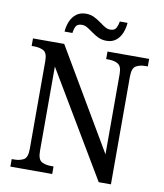

<svg xmlns="http://www.w3.org/2000/svg" viewBox="-96 -976 898 1053"><g transform="rotate(10 353.0 -449.0)"><path d="M34 0V-42H47Q79 -42 100.5 -54Q122 -66 122 -114V-604Q122 -649 100.5 -660.5Q79 -672 48 -672H34V-714H208L536 -157V-604Q536 -648 514.5 -660Q493 -672 463 -672H449V-714H681V-672H668Q636 -672 615 -659.5Q594 -647 594 -600V0H526L179 -583V-114Q179 -66 200 -54Q221 -42 253 -42H267V0ZM432 -771Q407 -771 387 -780.5Q367 -790 350 -802.5Q333 -815 317.5 -824.5Q302 -834 287 -834Q260 -834 252 -817.5Q244 -801 242 -781H198Q200 -811 211 -837.5Q222 -864 243.5 -881Q265 -898 298 -898Q322 -898 342 -888.5Q362 -879 379 -866.5Q396 -854 411.5 -844.5Q427 -835 442 -835Q467 -835 475.5 -851.5Q484 -868 487 -888H530Q528 -858 517 -831Q506 -804 485 -787.5Q464 -771 432 -771Z"/></g></svg>

Font: Noto Serif Hebrew SemiCondensed
Style: Regular
Weight: 400
Width: 4
Designer: Monotype Design Team
Foundry: Monotype Imaging Inc.
Version: Version 2.004; ttfautohint (v1.8.4.7-5d5b)